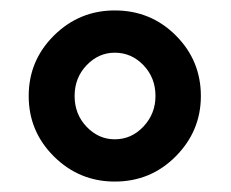

<svg xmlns="http://www.w3.org/2000/svg" viewBox="-20 -794 442 368"><path d="M365 -610Q365 -543 317 -494.5Q269 -446 200 -446Q132 -446 83.5 -494Q35 -542 35 -610Q35 -678 83.5 -726Q132 -774 200 -774Q269 -774 317 -726Q365 -678 365 -610ZM278 -610Q278 -645 255 -669Q232 -693 200 -693Q169 -693 146 -669Q123 -645 123 -610Q123 -575 146 -551Q169 -527 200 -527Q232 -527 255 -551.5Q278 -576 278 -610Z"/></svg>

Font: LilGrotesk Bold
Style: Regular
Weight: 700
Designer: BSozoo
Foundry: BSozoo
Version: Version 1.001;PS 001.001;hotconv 1.0.70;makeotf.lib2.5.58329